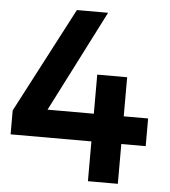

<svg xmlns="http://www.w3.org/2000/svg" viewBox="-51 -746 702 793"><g transform="rotate(5 300.0 -350.0)"><path d="M567.9 -279.8V-165H466.8V0H342.8V-165H7.8V-264.2L235.8 -700.2H365.2L150.9 -279.8H342.8V-441.9H466.8V-279.8Z"/></g></svg>

Font: Montserrat-Arabic Medium
Style: Regular
Weight: 500
Designer: Mohamed Gaber
Foundry: Kief Type Foundry
Version: Version 5.008;PS 005.008;hotconv 1.0.88;makeotf.lib2.5.64775